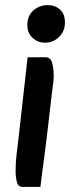

<svg xmlns="http://www.w3.org/2000/svg" viewBox="-20 -715 274 751"><path d="M68 16Q51 16 46 -3.5Q41 -23 41 -44Q41 -80 44.5 -108Q48 -136 52 -170L88 -491H158Q178 -491 184 -469Q190 -447 190 -419Q190 -405 188 -389.5Q186 -374 182 -342L163 -179Q157 -127 152 -92Q147 -57 144 -32Q141 -7 138 16ZM156 -548Q128 -548 107.5 -567Q87 -586 87 -617Q87 -654 111 -674.5Q135 -695 166 -695Q195 -695 214.5 -678Q234 -661 234 -627Q234 -593 211 -570.5Q188 -548 156 -548Z"/></svg>

Font: Alkatra
Style: Regular
Weight: 400
Designer: Suman Bhandary
Version: Version 1.100;gftools[0.9.22]